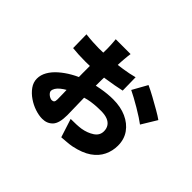

<svg xmlns="http://www.w3.org/2000/svg" viewBox="-135 -919 1271 1271"><g transform="rotate(45 500.0 -283.5)"><path d="M466 -642Q465 -636 463 -620Q461 -604 460 -588Q459 -572 458 -561Q457 -536 455.5 -506.5Q454 -477 453 -446.5Q452 -416 451.5 -386Q451 -356 451 -328Q451 -295 452 -255Q453 -215 453.5 -177Q454 -139 455 -107.5Q456 -76 456 -60Q456 16 428 45.5Q400 75 355 75Q324 75 287.5 63Q251 51 218 28.5Q185 6 163.5 -24Q142 -54 142 -89Q142 -123 160.5 -155.5Q179 -188 212 -217Q245 -246 287 -270Q329 -294 376 -310Q429 -328 487.5 -338.5Q546 -349 597 -349Q667 -349 720.5 -325Q774 -301 805 -257.5Q836 -214 836 -154Q836 -105 815 -61Q794 -17 748.5 14.5Q703 46 627 62Q601 67 575 68.5Q549 70 531 72L489 -58Q517 -58 541.5 -59Q566 -60 586 -63Q633 -71 668 -94Q703 -117 703 -156Q703 -182 690.5 -200.5Q678 -219 654 -228.5Q630 -238 594 -238Q525 -238 477.5 -227Q430 -216 387 -199Q359 -189 337 -176.5Q315 -164 298.5 -150.5Q282 -137 273.5 -123Q265 -109 265 -96Q265 -90 269.5 -83Q274 -76 281.5 -70Q289 -64 297.5 -60.5Q306 -57 312 -57Q324 -57 330 -63.5Q336 -70 336 -88Q336 -109 335 -145.5Q334 -182 332.5 -228.5Q331 -275 331 -325Q331 -359 331 -394.5Q331 -430 331 -463Q331 -496 331.5 -521.5Q332 -547 332 -562Q332 -572 331 -588.5Q330 -605 329 -620.5Q328 -636 327 -642ZM695 -581Q728 -566 768 -544Q808 -522 845.5 -500.5Q883 -479 905 -463L840 -356Q826 -367 800 -384Q774 -401 743.5 -419Q713 -437 684.5 -452.5Q656 -468 637 -477ZM167 -528Q200 -524 234 -522Q268 -520 291 -520Q337 -520 391.5 -524.5Q446 -529 500 -537Q554 -545 598 -557L600 -434Q574 -428 538.5 -421.5Q503 -415 462 -409Q421 -403 377 -399Q333 -395 291 -395Q254 -395 227 -396.5Q200 -398 169 -401Z"/></g></svg>

Font: Noto Sans SC ExtraBold
Style: Regular
Weight: 800
Designer: Ryoko NISHIZUKA 西塚涼子 (kana, bopomofo & ideographs); Paul D. Hunt (Latin, Greek & Cyrillic); Sandoll Communications 산돌커뮤니
Foundry: Adobe
Version: Version 2.004-H2;hotconv 1.0.118;makeotfexe 2.5.65603